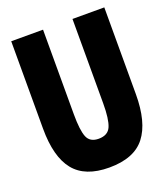

<svg xmlns="http://www.w3.org/2000/svg" viewBox="-133 -808 797 913"><g transform="rotate(-20 265.0 -352.0)"><path d="M264 10Q142 10 86 -59.5Q30 -129 30 -272V-714H191V-286Q191 -205 205 -170.5Q219 -136 263 -136Q310 -136 325 -171.5Q340 -207 340 -287V-714H501V-275Q501 -133 445.5 -61.5Q390 10 264 10Z"/></g></svg>

Font: Noto Sans Mono Condensed Black
Style: Regular
Weight: 900
Width: 3
Designer: Monotype Design Team
Foundry: Monotype Imaging Inc.
Version: Version 2.014